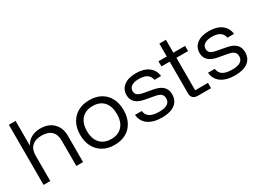

<svg xmlns="http://www.w3.org/2000/svg" viewBox="-35 -1313 2603 1936"><g transform="rotate(-30 1266.5 -345.0)"><path d="M71.7 0V-700H150V-416.7H153.3Q177.5 -461.7 222.1 -485.4Q266.7 -509.2 325.8 -509.2Q420 -509.2 475.8 -454.2Q531.7 -399.2 531.7 -307.5V0H453.3V-295.8Q453.3 -366.7 414.6 -403.8Q375.8 -440.8 301.7 -440.8Q228.3 -440.8 189.2 -403.8Q150 -366.7 150 -295.8V0Z M895.8 10Q819.2 10 762.5 -22.1Q705.8 -54.2 674.6 -112.5Q643.3 -170.8 643.3 -250Q643.3 -329.2 674.2 -387.5Q705 -445.8 762.1 -477.9Q819.2 -510 895.8 -510Q974.2 -510 1030.4 -478.3Q1086.7 -446.7 1117.5 -388.3Q1148.3 -330 1148.3 -250Q1148.3 -170.8 1117.5 -112.1Q1086.7 -53.3 1030 -21.7Q973.3 10 895.8 10ZM895.8 -58.3Q978.3 -58.3 1024.2 -108.8Q1070 -159.2 1070 -250Q1070 -341.7 1024.2 -391.7Q978.3 -441.7 895.8 -441.7Q814.2 -441.7 767.9 -391.2Q721.7 -340.8 721.7 -250Q721.7 -159.2 767.9 -108.8Q814.2 -58.3 895.8 -58.3Z M1449.2 10Q1347.5 10 1288.3 -32.1Q1229.2 -74.2 1223.3 -150H1301.7Q1307.5 -101.7 1344.2 -78.3Q1380.8 -55 1451.7 -55Q1579.2 -55 1579.2 -136.7Q1579.2 -170 1559.6 -187.9Q1540 -205.8 1493.3 -214.2L1384.2 -234.2Q1248.3 -259.2 1248.3 -364.2Q1248.3 -431.7 1299.2 -470.8Q1350 -510 1438.3 -510Q1529.2 -510 1583.8 -470Q1638.3 -430 1646.7 -358.3H1570Q1560.8 -402.5 1528.3 -423.8Q1495.8 -445 1437.5 -445Q1381.7 -445 1351.7 -425.4Q1321.7 -405.8 1321.7 -368.3Q1321.7 -340 1341.2 -323.8Q1360.8 -307.5 1405 -299.2L1513.3 -279.2Q1585 -265.8 1618.3 -232.5Q1651.7 -199.2 1651.7 -142.5Q1651.7 -70 1599.2 -30Q1546.7 10 1449.2 10Z M1868.3 0Q1833.3 0 1813.8 -17.9Q1794.2 -35.8 1794.2 -71.7V-440H1698.3V-500H1795V-650H1871.7V-500H2008.3V-440H1872.5V-61.7H2021.7V0Z M2299.2 10Q2197.5 10 2138.3 -32.1Q2079.2 -74.2 2073.3 -150H2151.7Q2157.5 -101.7 2194.2 -78.3Q2230.8 -55 2301.7 -55Q2429.2 -55 2429.2 -136.7Q2429.2 -170 2409.6 -187.9Q2390 -205.8 2343.3 -214.2L2234.2 -234.2Q2098.3 -259.2 2098.3 -364.2Q2098.3 -431.7 2149.2 -470.8Q2200 -510 2288.3 -510Q2379.2 -510 2433.8 -470Q2488.3 -430 2496.7 -358.3H2420Q2410.8 -402.5 2378.3 -423.8Q2345.8 -445 2287.5 -445Q2231.7 -445 2201.7 -425.4Q2171.7 -405.8 2171.7 -368.3Q2171.7 -340 2191.2 -323.8Q2210.8 -307.5 2255 -299.2L2363.3 -279.2Q2435 -265.8 2468.3 -232.5Q2501.7 -199.2 2501.7 -142.5Q2501.7 -70 2449.2 -30Q2396.7 10 2299.2 10Z"/></g></svg>

Font: Funnel Display Light Light
Style: Regular
Weight: 300
Version: Version 1.000